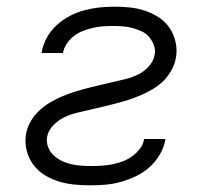

<svg xmlns="http://www.w3.org/2000/svg" viewBox="-20 -548 640 576"><path d="M250 8Q226 8 201.5 5.5Q177 3 155 -4Q133 -11 113 -23.5Q93 -36 79.5 -54.5Q66 -73 60 -96.5Q54 -120 58 -145Q61 -164 71 -182Q81 -200 96 -214.5Q111 -229 128.5 -239.5Q146 -250 164.5 -258Q183 -266 202 -272Q221 -278 240 -283Q259 -288 278.5 -292.5Q298 -297 317 -301.5Q336 -306 355.5 -310.5Q375 -315 393.5 -324Q412 -333 426.5 -349Q441 -365 444 -384Q447 -399 441.5 -413Q436 -427 427 -437.5Q418 -448 405 -454Q392 -460 377.5 -464Q363 -468 348.5 -469Q334 -470 318 -470Q304 -470 289 -469Q274 -468 259 -464.5Q244 -461 229.5 -455.5Q215 -450 202.5 -440.5Q190 -431 181 -418Q172 -405 169 -390V-389H105V-391Q109 -414 120.5 -435Q132 -456 150 -472.5Q168 -489 189 -500Q210 -511 232.5 -517Q255 -523 277.5 -525.5Q300 -528 323 -528Q347 -528 370.5 -525.5Q394 -523 416 -515.5Q438 -508 457 -495.5Q476 -483 488.5 -464.5Q501 -446 506.5 -423Q512 -400 508 -376Q505 -357 495 -338.5Q485 -320 470.5 -305.5Q456 -291 438 -280.5Q420 -270 401.5 -262Q383 -254 364 -248Q345 -242 325.5 -237Q306 -232 287 -227.5Q268 -223 248.5 -218.5Q229 -214 210 -209.5Q191 -205 172.5 -196Q154 -187 139 -171Q124 -155 121 -136Q119 -121 124.5 -106.5Q130 -92 141 -82Q152 -72 165 -65.5Q178 -59 193 -55.5Q208 -52 224 -51Q240 -50 256 -50Q271 -50 286 -51Q301 -52 316.5 -55Q332 -58 347 -63.5Q362 -69 375.5 -78.5Q389 -88 399.5 -101.5Q410 -115 412 -130V-131H476V-129Q472 -106 459.5 -84.5Q447 -63 428.5 -46.5Q410 -30 388 -19.5Q366 -9 343 -2.5Q320 4 296.5 6Q273 8 250 8Z"/></svg>

Font: Iosevka Light Extended Oblique
Style: Regular
Weight: 300
Width: 7
Italic angle: -9°
Monospace: yes
Designer: Belleve Invis
Foundry: Belleve Invis
Version: Version 32.5.0; ttfautohint (v1.8.4)